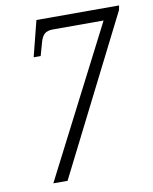

<svg xmlns="http://www.w3.org/2000/svg" viewBox="-81 -776 667 837"><g transform="rotate(-10 252.0 -357.0)"><path d="M87 0 426 -661H202Q177 -661 164.5 -650Q152 -639 145 -613L129 -556H98L138 -714H504L500 -694L150 0Z"/></g></svg>

Font: Noto Serif Condensed Light
Style: Italic
Weight: 300
Width: 3
Italic angle: -12°
Designer: Monotype Design Team
Foundry: Monotype Imaging Inc.
Version: Version 2.014; ttfautohint (v1.8.4.7-5d5b)